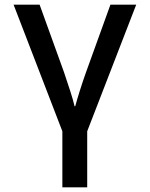

<svg xmlns="http://www.w3.org/2000/svg" viewBox="-20 -559 640 819"><path d="M246 240V1L38 -539H149L253 -251Q266 -213 279.5 -171Q293 -129 298 -106H301Q307 -129 320 -170.5Q333 -212 347 -251L451 -539H561L352 1V240Z"/></svg>

Font: Noto Sans Mono Medium
Style: Regular
Weight: 500
Designer: Monotype Design Team
Foundry: Monotype Imaging Inc.
Version: Version 2.014